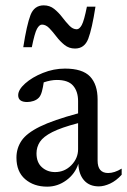

<svg xmlns="http://www.w3.org/2000/svg" viewBox="-20 -688 475 718"><path d="M349.5 9Q314.5 9 294.5 -13.5Q274.5 -36 273 -75.5Q260.5 -37.5 228 -13.8Q195.5 10 156.5 10Q106.5 10 74 -18Q41.5 -46 41.5 -98.5Q41.5 -133.5 60.5 -161.8Q79.5 -190 129.2 -214.5Q179 -239 272 -264V-310Q272 -346 253.5 -367.5Q235 -389 192.5 -389Q170.5 -389 143.5 -380Q141 -362 136.8 -346.2Q132.5 -330.5 125.5 -323Q117.5 -314.5 105.5 -310.5Q93.5 -306.5 81.5 -306.5Q48 -306.5 48 -332Q48 -352.5 74 -375.8Q100 -399 140.2 -415.2Q180.5 -431.5 223 -431.5Q288.5 -431.5 316.8 -401.8Q345 -372 345 -316V-87.5Q345 -41 384.5 -41Q408 -41 435 -57.5V-34.5Q414.5 -12 391.8 -1.5Q369 9 349.5 9ZM116.5 -114.5Q116.5 -80.5 136.8 -62.5Q157 -44.5 186 -44.5Q221.5 -44.5 246.8 -70.2Q272 -96 272 -130V-227.5Q209 -211 175.5 -194Q142 -177 129.2 -157.5Q116.5 -138 116.5 -114.5ZM337 -663Q324 -579.5 310 -543Q296 -506.5 260.5 -506.5Q238 -506.5 221.2 -520Q204.5 -533.5 191 -551.2Q177.5 -569 164.5 -582.5Q151.5 -596 137 -596Q127 -596 118.2 -580Q109.5 -564 99 -511.5H67Q80 -595 94 -631.5Q108 -668 143.5 -668Q166 -668 182.8 -654.5Q199.5 -641 213 -623.2Q226.5 -605.5 239.5 -592Q252.5 -578.5 267 -578.5Q277 -578.5 285.8 -594.5Q294.5 -610.5 305 -663Z"/></svg>

Font: Newsreader Text
Style: Regular
Weight: 400
Designer: Hugues Gentile
Foundry: Production Type
Version: Version 1.002